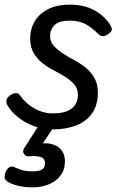

<svg xmlns="http://www.w3.org/2000/svg" viewBox="-20 -539 519 828"><path d="M208 19Q163 19 124 4Q85 -11 56.5 -34.5Q28 -58 14 -82Q7 -93 7.5 -104.5Q8 -116 21 -126Q35 -136 46.5 -137.5Q58 -139 67 -127Q90 -93 128 -71.5Q166 -50 208 -50Q244 -50 267.5 -59Q291 -68 303.5 -86Q316 -104 316 -130Q316 -156 301 -174Q286 -192 263 -206.5Q240 -221 213 -235Q186 -249 163 -267Q140 -285 125 -311Q110 -337 110 -374Q110 -411 128 -444Q146 -477 184.5 -498Q223 -519 284 -519Q328 -519 362 -506Q396 -493 419 -473Q442 -453 454 -434Q461 -423 462.5 -414Q464 -405 447 -392Q434 -383 424 -383Q414 -383 404 -392Q380 -417 351.5 -433.5Q323 -450 281 -450Q235 -450 215.5 -431Q196 -412 196 -383Q196 -360 211 -342.5Q226 -325 249 -310Q272 -295 299 -280.5Q326 -266 349 -247.5Q372 -229 387 -203Q402 -177 402 -140Q402 -85 376.5 -49.5Q351 -14 307 2.5Q263 19 208 19ZM120 269Q85 269 55.5 261.5Q26 254 8 241Q-1 233 0 220.5Q1 208 6 199Q13 186 21.5 181.5Q30 177 40 181Q53 187 72 193.5Q91 200 121 200Q147 200 160.5 192.5Q174 185 174 165Q174 144 155 138Q136 132 107 135Q96 136 91.5 133Q87 130 83 124Q79 117 80 110.5Q81 104 86 97L157 -13H226L148 105L119 89Q163 75 194.5 80.5Q226 86 243 106Q260 126 260 156Q260 193 241 218Q222 243 190.5 256Q159 269 120 269Z"/></svg>

Font: Playwrite AU SA
Style: Regular
Weight: 400
Designer: Veronika Burian, José Scaglione
Foundry: TypeTogether
Version: Version 1.002